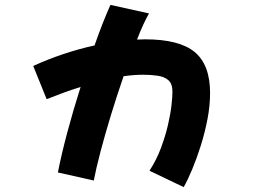

<svg xmlns="http://www.w3.org/2000/svg" viewBox="-20 -688 1040 786"><path d="M364 51 217 18Q231 -54 255.5 -146Q280 -238 310 -332Q274 -321 239 -308Q204 -295 171 -282L116 -418Q175 -445 239 -466.5Q303 -488 367 -502Q383 -548 399.5 -590Q416 -632 432 -668L590 -633Q579 -614 566.5 -587Q554 -560 541 -526Q558 -527 574 -527Q714 -527 777 -475Q840 -423 840 -307Q840 -256 829.5 -201Q819 -146 802.5 -93.5Q786 -41 767.5 3.5Q749 48 732 78L592 11Q621 -34 639 -82.5Q657 -131 667.5 -176Q678 -221 682 -257Q686 -293 686 -312Q686 -345 669.5 -359.5Q653 -374 625.5 -378Q598 -382 566 -382Q529 -382 486 -376Q459 -298 434.5 -218Q410 -138 391.5 -67.5Q373 3 364 51Z"/></svg>

Font: Mochiy Pop One
Style: Regular
Weight: 400
Designer: FONTDASU
Foundry: FONTDASU / Google Inc. / Adobe
Version: Version 2.000